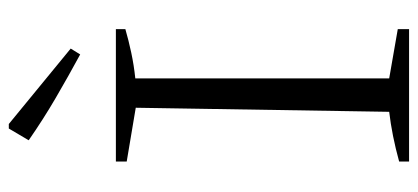

<svg xmlns="http://www.w3.org/2000/svg" viewBox="-270 -656 926 425"><g transform="rotate(-90 192.5 -443.0)"><path d="M48 0V-22Q77 -30 104.5 -35.5Q132 -41 158 -44L167 -605L48 -625V-649H341V-628Q317 -621 289 -615Q261 -609 232 -606V-44L341 -25V0ZM285 -728Q237 -754 189 -782Q141 -810 95 -842L121 -886H131L298 -749Z"/></g></svg>

Font: Piazzolla 24pt Light
Style: Regular
Weight: 300
Designer: Juan Pablo del Peral
Foundry: Huerta Tipografica
Version: Version 2.005